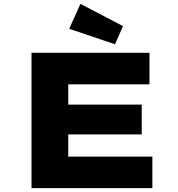

<svg xmlns="http://www.w3.org/2000/svg" viewBox="-20 -973 921 993"><path d="M143 0V-700H753V-537H333V-163H768V0ZM245 -278V-432H713V-278ZM575 -744 338 -824 396 -953 616 -838Z"/></svg>

Font: Lexend Peta ExtraBold
Style: Regular
Weight: 800
Version: Version 1.007